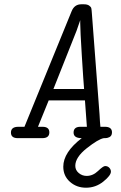

<svg xmlns="http://www.w3.org/2000/svg" viewBox="-20 -644 565 895"><path d="M31 -26Q31 -53 66 -53H94L314 -592Q327 -624 359 -624Q359 -624 371 -624Q387 -624 395.5 -618Q404 -612 405.5 -606Q407 -600 408 -585L444 -111Q446 -71 448 -53H469Q502 -53 502 -27Q502 -18 498.5 -12.5Q495 -7 489.5 -4.5Q484 -2 479.5 -1Q475 0 470 0Q465 0 464 0Q439 4 385 46.5Q331 89 331 129Q331 149 347 162.5Q363 176 384 176Q413 176 437 153Q461 130 470 130Q482 130 489.5 138Q497 146 497 156Q497 174 461.5 202.5Q426 231 381 231Q337 231 306 203.5Q275 176 275 133Q275 66 361 0Q323 0 323 -26Q323 -53 355 -53H385L376 -176H207L157 -53H178Q210 -53 210 -27Q210 0 177 0H63Q31 0 31 -26ZM229 -229H372Q369 -262 361.5 -383Q354 -504 354 -535V-550L337 -501Z"/></svg>

Font: CMU Typewriter Text
Style: LightOblique
Weight: 200
Italic angle: -9.46001°
Version: Version 0.7.0